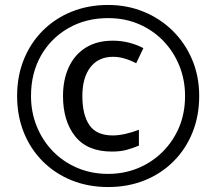

<svg xmlns="http://www.w3.org/2000/svg" viewBox="-20 -744 872 774"><path d="M416 10Q336 10 269 -17Q202 -44 152.5 -93.5Q103 -143 76 -210Q49 -277 49 -357Q49 -437 76 -504Q103 -571 152.5 -620.5Q202 -670 269 -697Q336 -724 416 -724Q492 -724 558.5 -697Q625 -670 675.5 -620.5Q726 -571 754.5 -504Q783 -437 783 -357Q783 -277 756 -210Q729 -143 679.5 -93.5Q630 -44 563 -17Q496 10 416 10ZM416 -43Q480 -43 536 -66Q592 -89 635 -131.5Q678 -174 702 -231Q726 -288 726 -357Q726 -422 703 -479Q680 -536 638.5 -579Q597 -622 540.5 -646.5Q484 -671 416 -671Q326 -671 255.5 -630.5Q185 -590 145 -519.5Q105 -449 105 -357Q105 -292 128 -235Q151 -178 192.5 -135Q234 -92 291 -67.5Q348 -43 416 -43ZM431 -133Q332 -133 283 -194.5Q234 -256 234 -357Q234 -422 257 -472.5Q280 -523 325 -551.5Q370 -580 435 -580Q500 -580 558 -550L529 -489Q479 -515 436 -515Q377 -515 344.5 -473Q312 -431 312 -357Q312 -281 340.5 -239.5Q369 -198 435 -198Q458 -198 486.5 -204.5Q515 -211 540 -221V-157Q516 -147 491 -140Q466 -133 431 -133Z"/></svg>

Font: Noto Sans Inscriptional Pahlavi
Style: Regular
Weight: 400
Designer: Monotype Design Team
Foundry: Monotype Imaging Inc.
Version: Version 2.003; ttfautohint (v1.8.4.7-5d5b)